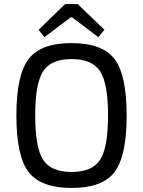

<svg xmlns="http://www.w3.org/2000/svg" viewBox="-20 -916 708 949"><path d="M496 -769 466 -732 337 -830H329L199 -732L171 -769L302 -896H364ZM121.5 -624.5Q182 -703 334 -703Q486 -703 546 -624.5Q606 -546 606 -345Q606 -144 546 -65.5Q486 13 334 13Q182 13 121.5 -65.5Q61 -144 61 -345Q61 -546 121.5 -624.5ZM475 -563.5Q436 -624 334 -624Q232 -624 193 -563.5Q154 -503 154 -345Q154 -187 193 -126.5Q232 -66 334 -66Q436 -66 475 -126.5Q514 -187 514 -345Q514 -503 475 -563.5Z"/></svg>

Font: Exo 2.0
Style: Regular
Weight: 400
Designer: Natanael Gama
Version: Version 1.001;PS 001.001;hotconv 1.0.70;makeotf.lib2.5.58329